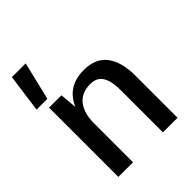

<svg xmlns="http://www.w3.org/2000/svg" viewBox="-219 -911 1035 1035"><g transform="rotate(-45 299.0 -393.0)"><path d="M20.5 -568.4 50.3 -786.1H155.3L103 -568.4ZM75.7 0V-528.3H169.9L178.7 -431.2Q202.1 -484.9 245.1 -512.2Q288.1 -539.6 351.6 -539.6Q440.9 -539.6 483.9 -482.4Q526.9 -425.3 526.9 -320.8V0H415.5V-319.8Q415.5 -365.2 406.7 -396.7Q397.9 -428.2 377.7 -444.8Q357.4 -461.4 321.8 -461.4Q287.1 -461.4 261.7 -449.5Q236.3 -437.5 220 -415.8Q203.6 -394 195.6 -364.5Q187.5 -335 187.5 -300.3V0Z"/></g></svg>

Font: Comme Medium
Style: Regular
Weight: 500
Version: Version 1.000;gftools[0.9.27]